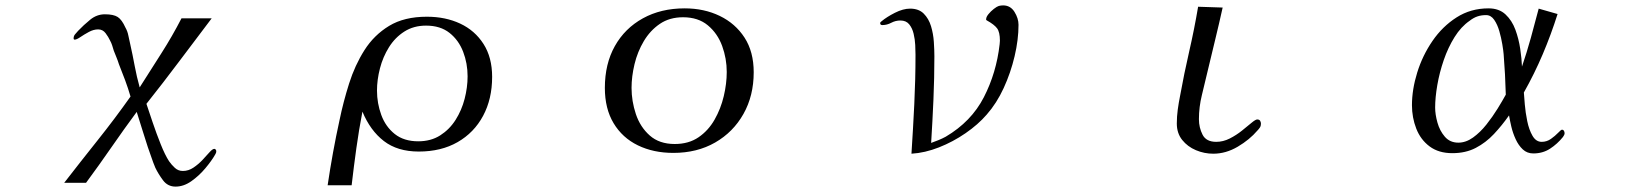

<svg xmlns="http://www.w3.org/2000/svg" viewBox="-20 -567 6040 712"><path d="M782 -7Q782 -3 781 0Q780 3 778 6Q765 29 741.5 57Q718 85 689.5 105Q661 125 631 125Q602 125 584.5 101.5Q567 78 556 55Q548 36 541.5 16.5Q535 -3 528 -22Q518 -54 507.5 -86.5Q497 -119 487 -152Q439 -87 393 -20.5Q347 46 299 111H218Q280 31 343 -48Q406 -127 464 -209Q455 -240 444 -269.5Q433 -299 421 -329Q417 -342 412 -354Q407 -366 402 -379Q399 -389 396 -398.5Q393 -408 388 -417Q382 -430 371.5 -444Q361 -458 344 -458Q327 -458 309.5 -448.5Q292 -439 278 -429.5Q264 -420 257 -420Q253 -420 253 -425Q253 -434 259 -440.5Q265 -447 270 -453Q290 -474 314.5 -494Q339 -514 369 -514Q401 -514 416.5 -504Q432 -494 445 -465Q453 -451 456 -435Q459 -419 463 -403Q472 -363 479.5 -322.5Q487 -282 498 -243Q538 -306 578.5 -369.5Q619 -433 653 -499H765Q705 -420 645 -340Q585 -260 523 -182Q532 -155 546 -113.5Q560 -72 576 -32Q592 8 607 31Q616 44 628.5 55.5Q641 67 658 67Q679 67 697.5 54.5Q716 42 731 26Q746 10 757 -2.5Q768 -15 775 -15Q778 -15 780 -12Q782 -9 782 -7Z M1714 -284Q1714 -332 1697.5 -375Q1681 -418 1647 -445Q1613 -472 1560 -472Q1514 -472 1479.5 -450Q1445 -428 1422.5 -392Q1400 -356 1389 -313.5Q1378 -271 1378 -231Q1378 -184 1394 -140.5Q1410 -97 1444 -70Q1478 -43 1531 -43Q1578 -43 1612.5 -65Q1647 -87 1669.5 -122.5Q1692 -158 1703 -200.5Q1714 -243 1714 -284ZM1805 -282Q1805 -200 1771.5 -137.5Q1738 -75 1677 -40Q1616 -5 1533 -5Q1454 -5 1403.5 -44Q1353 -83 1324 -153Q1311 -86 1301.5 -17.5Q1292 51 1284 120H1195Q1204 59 1215 -1.5Q1226 -62 1239 -121Q1253 -189 1274.5 -257Q1296 -325 1331.5 -381Q1367 -437 1423 -471Q1479 -505 1563 -505Q1632 -505 1686.5 -479.5Q1741 -454 1773 -404Q1805 -354 1805 -282Z M2675 -300Q2675 -350 2658 -396.5Q2641 -443 2605 -473Q2569 -503 2513 -503Q2463 -503 2427 -478.5Q2391 -454 2367.5 -414.5Q2344 -375 2333 -329Q2322 -283 2322 -241Q2322 -192 2338 -144Q2354 -96 2389.5 -64.5Q2425 -33 2482 -33Q2534 -33 2570.5 -58Q2607 -83 2630 -123.5Q2653 -164 2664 -210.5Q2675 -257 2675 -300ZM2775 -299Q2775 -212 2737 -144.5Q2699 -77 2632 -38.5Q2565 0 2477 0Q2403 0 2345.5 -28Q2288 -56 2255.5 -110Q2223 -164 2223 -241Q2223 -330 2260 -396Q2297 -462 2364 -499Q2431 -536 2519 -536Q2591 -536 2649 -508Q2707 -480 2741 -427.5Q2775 -375 2775 -299Z M3757 -475Q3757 -420 3742.5 -358.5Q3728 -297 3702 -240.5Q3676 -184 3639 -142Q3607 -105 3560.5 -73Q3514 -41 3462 -20.5Q3410 0 3360 3Q3366 -89 3370.5 -181Q3375 -273 3375 -364Q3375 -379 3374 -400Q3373 -421 3368 -442Q3363 -463 3351.5 -477Q3340 -491 3319 -491Q3301 -491 3285 -482.5Q3269 -474 3252 -474Q3244 -474 3244 -481Q3244 -485 3249 -488Q3268 -504 3298.5 -519.5Q3329 -535 3355 -535Q3387 -535 3405.5 -516.5Q3424 -498 3432.5 -470Q3441 -442 3443 -411.5Q3445 -381 3445 -358Q3445 -278 3441.5 -197.5Q3438 -117 3433 -37Q3447 -42 3460.5 -47.5Q3474 -53 3487 -60Q3582 -116 3628.5 -206.5Q3675 -297 3687 -403Q3687 -406 3687.5 -409.5Q3688 -413 3688 -416Q3688 -448 3677.5 -462Q3667 -476 3640 -491L3637 -493Q3637 -493 3637 -494Q3637 -495 3637 -496Q3637 -504 3645.5 -514.5Q3654 -525 3665.5 -534Q3677 -543 3684 -545Q3692 -547 3700 -547Q3727 -547 3742 -523Q3757 -499 3757 -475Z M4656 -108Q4656 -100 4652 -94Q4648 -88 4643 -83Q4614 -49 4570 -23Q4526 3 4479 3Q4446 3 4415 -10Q4384 -23 4364 -48Q4344 -73 4344 -109Q4344 -135 4347.5 -160.5Q4351 -186 4356 -211Q4371 -294 4390 -376.5Q4409 -459 4423 -542L4514 -539Q4501 -480 4486.5 -420.5Q4472 -361 4458 -302Q4448 -259 4437 -214.5Q4426 -170 4426 -125Q4426 -94 4439.5 -67.5Q4453 -41 4490 -41Q4516 -41 4540.5 -53.5Q4565 -66 4585.5 -82.5Q4606 -99 4621 -111.5Q4636 -124 4642 -124Q4650 -124 4653 -119Q4656 -114 4656 -108Z M5564 -216Q5563 -254 5561 -291.5Q5559 -329 5556 -366Q5555 -379 5551 -403Q5547 -427 5540 -451.5Q5533 -476 5521 -493.5Q5509 -511 5491 -511Q5473 -511 5458.5 -506Q5444 -501 5430 -490Q5398 -468 5374 -429.5Q5350 -391 5334 -344.5Q5318 -298 5310 -251.5Q5302 -205 5302 -168Q5302 -143 5310.5 -112.5Q5319 -82 5338 -60Q5357 -38 5388 -38Q5416 -38 5442.5 -57Q5469 -76 5492 -105Q5515 -134 5533.5 -164Q5552 -194 5564 -216ZM5782 -73Q5782 -67 5776 -59Q5755 -33 5728 -15.5Q5701 2 5666 2Q5643 2 5627 -13Q5611 -28 5600.5 -51Q5590 -74 5584.5 -97.5Q5579 -121 5576 -139Q5550 -102 5520 -70Q5490 -38 5452.5 -18.5Q5415 1 5366 1Q5315 1 5281.5 -24Q5248 -49 5232 -90Q5216 -131 5216 -177Q5216 -235 5235.5 -298Q5255 -361 5292 -415Q5329 -469 5381.5 -502.5Q5434 -536 5500 -536Q5539 -536 5563 -513.5Q5587 -491 5599.5 -457Q5612 -423 5617.5 -386Q5623 -349 5624 -320Q5642 -373 5657 -427Q5672 -481 5686 -535L5756 -515Q5732 -439 5701 -366Q5670 -293 5631 -224Q5632 -209 5634.5 -179.5Q5637 -150 5643.5 -118Q5650 -86 5663 -63.5Q5676 -41 5697 -41Q5716 -41 5731.5 -52Q5747 -63 5758 -74.5Q5769 -86 5772 -86Q5777 -86 5779.5 -82Q5782 -78 5782 -73Z"/></svg>

Font: Kaisei HarunoUmi
Style: Regular
Weight: 400
Designer: Font-Kai, 金井和夫
Foundry: KAZUO KANAI
Version: Version 5.003